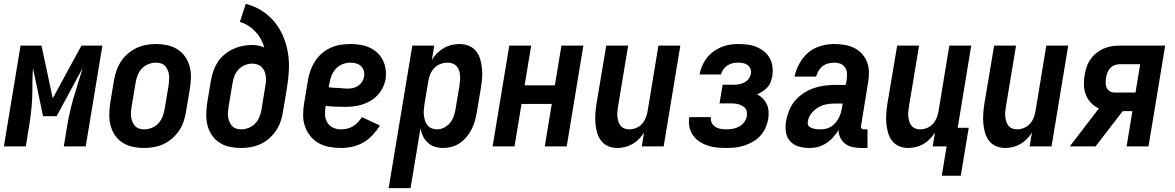

<svg xmlns="http://www.w3.org/2000/svg" viewBox="-37 -755 6057 990"><path d="M-17 0 69 -520H177L235 -248L383 -520H491L405 0H292L309 -104Q317 -152 328.5 -199.5Q340 -247 356 -295L366 -329Q372 -348 378 -367Q384 -386 389 -404L255 -156H185L133 -404Q132 -386 131 -367Q130 -348 130 -329V-295Q130 -247 125.5 -199.5Q121 -152 113 -104L96 0Z M706 8Q676 8 647.5 2Q619 -4 595.5 -19Q572 -34 556.5 -56.5Q541 -79 533.5 -106.5Q526 -134 526.5 -163.5Q527 -193 531 -222L551 -342Q555 -367 564 -392Q573 -417 587.5 -439Q602 -461 623 -479Q644 -497 668 -508Q692 -519 717 -523.5Q742 -528 767 -528Q797 -528 825.5 -522Q854 -516 877.5 -501Q901 -486 917 -463.5Q933 -441 940.5 -413.5Q948 -386 947.5 -356.5Q947 -327 942 -298L922 -178Q918 -153 909.5 -128Q901 -103 886 -81Q871 -59 850.5 -41Q830 -23 806 -12Q782 -1 756.5 3.5Q731 8 706 8ZM707 -88Q726 -88 746 -96Q766 -104 780 -119.5Q794 -135 801.5 -154.5Q809 -174 812 -193L832 -313Q834 -327 835 -341Q836 -355 834.5 -368Q833 -381 828 -393Q823 -405 814.5 -414.5Q806 -424 793 -428Q780 -432 766 -432Q747 -432 727.5 -424Q708 -416 693.5 -400.5Q679 -385 672 -365.5Q665 -346 662 -327L642 -207Q640 -193 638.5 -179Q637 -165 639 -152Q641 -139 646 -127Q651 -115 659.5 -105.5Q668 -96 680.5 -92Q693 -88 707 -88Z M1206 8Q1176 8 1147.5 2Q1119 -4 1095.5 -19Q1072 -34 1056.5 -56.5Q1041 -79 1033.5 -106.5Q1026 -134 1026.5 -163.5Q1027 -193 1031 -222L1051 -342Q1055 -366 1063.5 -390Q1072 -414 1086 -435.5Q1100 -457 1120.5 -474Q1141 -491 1164.5 -502Q1188 -513 1212.5 -518Q1237 -523 1261 -523Q1278 -523 1295 -520Q1312 -517 1326 -510Q1319 -533 1307.5 -554Q1296 -575 1280 -592Q1264 -609 1244 -622Q1224 -635 1200 -642L1230 -735Q1274 -724 1311.5 -700.5Q1349 -677 1377 -643.5Q1405 -610 1422.5 -569Q1440 -528 1447.5 -483.5Q1455 -439 1452.5 -392Q1450 -345 1442 -298L1422 -178Q1418 -153 1409.5 -128Q1401 -103 1386 -81Q1371 -59 1350.5 -41Q1330 -23 1306 -12Q1282 -1 1256.5 3.5Q1231 8 1206 8ZM1207 -88Q1226 -88 1246 -96Q1266 -104 1280 -119.5Q1294 -135 1301.5 -154.5Q1309 -174 1312 -193L1330 -305Q1333 -319 1334 -333.5Q1335 -348 1333.5 -361.5Q1332 -375 1327 -387Q1322 -399 1313 -408.5Q1304 -418 1290.5 -422.5Q1277 -427 1263 -427Q1245 -427 1226 -419.5Q1207 -412 1193 -397Q1179 -382 1172 -363.5Q1165 -345 1162 -327L1142 -207Q1140 -193 1138.5 -179Q1137 -165 1139 -152Q1141 -139 1146 -127Q1151 -115 1159.5 -105.5Q1168 -96 1180.5 -92Q1193 -88 1207 -88Z M1721 8Q1690 8 1660.5 2.5Q1631 -3 1606 -17Q1581 -31 1563 -53.5Q1545 -76 1535.5 -103.5Q1526 -131 1526 -161.5Q1526 -192 1531 -222L1551 -342Q1555 -367 1564 -392Q1573 -417 1587.5 -439.5Q1602 -462 1623 -480Q1644 -498 1668.5 -509Q1693 -520 1718.5 -524Q1744 -528 1769 -528Q1795 -528 1820.5 -524Q1846 -520 1868 -510Q1890 -500 1908.5 -483Q1927 -466 1937.5 -444Q1948 -422 1951.5 -397Q1955 -372 1951 -346Q1947 -324 1936.5 -303Q1926 -282 1910 -264.5Q1894 -247 1873.5 -235Q1853 -223 1830.5 -216Q1808 -209 1786 -206.5Q1764 -204 1742 -204Q1716 -204 1691.5 -205Q1667 -206 1642 -209V-207Q1638 -185 1639 -163Q1640 -141 1650.5 -123.5Q1661 -106 1680 -97Q1699 -88 1721 -88Q1737 -88 1752.5 -91.5Q1768 -95 1782.5 -103.5Q1797 -112 1808.5 -124.5Q1820 -137 1829 -151L1922 -108Q1906 -82 1884.5 -59Q1863 -36 1836.5 -20.5Q1810 -5 1780 1.5Q1750 8 1721 8ZM1755 -298Q1769 -298 1783 -301Q1797 -304 1809.5 -312.5Q1822 -321 1830 -333.5Q1838 -346 1840 -360Q1843 -375 1839 -389.5Q1835 -404 1824.5 -414Q1814 -424 1799.5 -428Q1785 -432 1770 -432Q1750 -432 1730 -424.5Q1710 -417 1695.5 -401.5Q1681 -386 1673 -366.5Q1665 -347 1662 -327L1658 -305Q1670 -303 1682.5 -302.5Q1695 -302 1707 -301.5Q1719 -301 1731 -299.5Q1743 -298 1755 -298Z M1967 215 2089 -520H2202L2190 -446Q2201 -465 2216.5 -480.5Q2232 -496 2251 -507Q2270 -518 2291 -523Q2312 -528 2332 -528Q2358 -528 2381 -518.5Q2404 -509 2418.5 -490.5Q2433 -472 2439.5 -448Q2446 -424 2448.5 -399.5Q2451 -375 2448.5 -349Q2446 -323 2442 -298L2422 -178Q2418 -155 2412 -133Q2406 -111 2395.5 -90Q2385 -69 2370 -50.5Q2355 -32 2335 -18Q2315 -4 2292.5 2Q2270 8 2248 8Q2225 8 2204.5 1.5Q2184 -5 2168.5 -19.5Q2153 -34 2144 -53Q2135 -72 2131 -93L2080 215ZM2216 -88Q2235 -88 2253 -97Q2271 -106 2284 -122Q2297 -138 2303 -156.5Q2309 -175 2312 -193L2332 -313Q2334 -327 2335 -340.5Q2336 -354 2335 -367Q2334 -380 2330 -392Q2326 -404 2317.5 -413.5Q2309 -423 2296.5 -427.5Q2284 -432 2271 -432Q2253 -432 2235 -425.5Q2217 -419 2203.5 -405.5Q2190 -392 2182.5 -374.5Q2175 -357 2172 -340L2152 -220Q2150 -205 2148.5 -190Q2147 -175 2148.5 -161Q2150 -147 2154.5 -133.5Q2159 -120 2167 -109.5Q2175 -99 2188.5 -93.5Q2202 -88 2216 -88Z M2503 0 2589 -520H2702L2668 -315H2824L2858 -520H2971L2885 0H2772L2808 -219H2652L2616 0Z M3146 8Q3121 8 3098.5 -1.5Q3076 -11 3062 -30Q3048 -49 3041.5 -72.5Q3035 -96 3033 -121Q3031 -146 3033 -171.5Q3035 -197 3039 -222L3089 -520H3202L3150 -207Q3148 -193 3146.5 -180Q3145 -167 3146.5 -154Q3148 -141 3151.5 -128.5Q3155 -116 3163 -106.5Q3171 -97 3182.5 -92.5Q3194 -88 3208 -88Q3225 -88 3242.5 -95Q3260 -102 3272.5 -115.5Q3285 -129 3292 -146Q3299 -163 3302 -180L3358 -520H3471L3385 0H3272L3284 -72Q3273 -54 3258 -38.5Q3243 -23 3224.5 -12.5Q3206 -2 3186 3Q3166 8 3146 8Z M3708 8Q3683 8 3658.5 5.5Q3634 3 3611.5 -4.5Q3589 -12 3569.5 -25Q3550 -38 3536.5 -57Q3523 -76 3518 -100Q3513 -124 3517 -149L3518 -151H3629V-150Q3626 -135 3633 -121.5Q3640 -108 3652 -100.5Q3664 -93 3678.5 -90.5Q3693 -88 3709 -88Q3725 -88 3742 -91Q3759 -94 3774.5 -102.5Q3790 -111 3800.5 -125.5Q3811 -140 3814 -156Q3815 -167 3814 -177.5Q3813 -188 3806.5 -196Q3800 -204 3791 -209Q3782 -214 3772 -217Q3762 -220 3751.5 -221Q3741 -222 3730 -222H3673L3689 -318H3746Q3760 -318 3774 -320.5Q3788 -323 3801.5 -330Q3815 -337 3823.5 -349Q3832 -361 3835 -375Q3837 -388 3832.5 -400Q3828 -412 3818 -419.5Q3808 -427 3795.5 -429.5Q3783 -432 3769 -432Q3755 -432 3741 -429Q3727 -426 3714.5 -418Q3702 -410 3693 -397.5Q3684 -385 3681 -371H3570Q3574 -393 3583 -414.5Q3592 -436 3606.5 -455Q3621 -474 3640.5 -488.5Q3660 -503 3681.5 -512Q3703 -521 3725.5 -524.5Q3748 -528 3770 -528Q3794 -528 3818 -525Q3842 -522 3863.5 -513Q3885 -504 3903 -489.5Q3921 -475 3932 -455Q3943 -435 3946 -411Q3949 -387 3945 -362Q3942 -347 3936.5 -332Q3931 -317 3920 -305Q3909 -293 3895.5 -284Q3882 -275 3867 -269Q3884 -260 3896.5 -247Q3909 -234 3917 -217Q3925 -200 3926 -180Q3927 -160 3924 -140Q3920 -118 3910 -95.5Q3900 -73 3883.5 -55Q3867 -37 3845.5 -24.5Q3824 -12 3801 -4.5Q3778 3 3754.5 5.5Q3731 8 3708 8Z M4135 8Q4107 8 4080.5 0Q4054 -8 4037 -27Q4020 -46 4015.5 -73.5Q4011 -101 4016 -129V-130Q4021 -157 4031.5 -184Q4042 -211 4060.5 -233.5Q4079 -256 4104 -273Q4129 -290 4156 -299.5Q4183 -309 4210.5 -313Q4238 -317 4265 -317H4324L4329 -345Q4331 -361 4330 -377.5Q4329 -394 4320.5 -407Q4312 -420 4297 -426Q4282 -432 4265 -432Q4250 -432 4234 -428Q4218 -424 4205 -414Q4192 -404 4183.5 -389.5Q4175 -375 4171 -360H4060Q4064 -383 4074 -405.5Q4084 -428 4098 -448Q4112 -468 4131 -484Q4150 -500 4173 -510Q4196 -520 4219 -524Q4242 -528 4265 -528Q4292 -528 4318.5 -523.5Q4345 -519 4368 -507.5Q4391 -496 4408 -477Q4425 -458 4434 -434Q4443 -410 4443.5 -383Q4444 -356 4439 -329L4403 -108Q4402 -104 4402.5 -100Q4403 -96 4405.5 -93Q4408 -90 4411.5 -89Q4415 -88 4419 -88H4436V8H4403Q4381 8 4359.5 3.5Q4338 -1 4321.5 -13.5Q4305 -26 4295.5 -45.5Q4286 -65 4287 -87Q4281 -77 4280 -74.5Q4279 -72 4275 -67Q4271 -62 4267 -57.5Q4263 -53 4259.5 -48.5Q4256 -44 4252 -39.5Q4248 -35 4243 -31Q4238 -27 4233 -23.5Q4228 -20 4223 -16.5Q4218 -13 4213 -10.5Q4208 -8 4202.5 -5.5Q4197 -3 4191.5 -1Q4186 1 4180.5 2.5Q4175 4 4169.5 5Q4164 6 4158.5 6.5Q4153 7 4147 7.5Q4141 8 4135 8ZM4195 -88Q4209 -88 4223 -91.5Q4237 -95 4249.5 -103Q4262 -111 4272 -123Q4282 -135 4288.5 -148Q4295 -161 4299 -175Q4303 -189 4305 -203L4308 -221H4265Q4243 -221 4221.5 -216.5Q4200 -212 4180 -200Q4160 -188 4145.5 -168.5Q4131 -149 4128 -127Q4127 -120 4129 -112.5Q4131 -105 4137 -101Q4143 -97 4150 -94.5Q4157 -92 4164 -90.5Q4171 -89 4179 -88.5Q4187 -88 4195 -88Z M4819 151 4844 0H4772L4784 -72Q4773 -54 4758 -38.5Q4743 -23 4724.5 -12.5Q4706 -2 4686 3Q4666 8 4646 8Q4621 8 4598.5 -1.5Q4576 -11 4562 -30Q4548 -49 4541.5 -72.5Q4535 -96 4533 -121Q4531 -146 4533 -171.5Q4535 -197 4539 -222L4589 -520H4702L4650 -207Q4648 -193 4646.5 -180Q4645 -167 4646.5 -154Q4648 -141 4651.5 -128.5Q4655 -116 4663 -106.5Q4671 -97 4682.5 -92.5Q4694 -88 4708 -88Q4725 -88 4742.5 -95Q4760 -102 4772.5 -115.5Q4785 -129 4792 -146Q4799 -163 4802 -180L4858 -520H4971L4901 -96H4958L4917 151Z M5146 8Q5121 8 5098.5 -1.5Q5076 -11 5062 -30Q5048 -49 5041.5 -72.5Q5035 -96 5033 -121Q5031 -146 5033 -171.5Q5035 -197 5039 -222L5089 -520H5202L5150 -207Q5148 -193 5146.5 -180Q5145 -167 5146.5 -154Q5148 -141 5151.5 -128.5Q5155 -116 5163 -106.5Q5171 -97 5182.5 -92.5Q5194 -88 5208 -88Q5225 -88 5242.5 -95Q5260 -102 5272.5 -115.5Q5285 -129 5292 -146Q5299 -163 5302 -180L5358 -520H5471L5385 0H5272L5284 -72Q5273 -54 5258 -38.5Q5243 -23 5224.5 -12.5Q5206 -2 5186 3Q5166 8 5146 8Z M5479 0 5629 -196Q5606 -206 5588.5 -224.5Q5571 -243 5562 -266.5Q5553 -290 5552 -316.5Q5551 -343 5556 -369Q5559 -390 5566 -410.5Q5573 -431 5585.5 -449Q5598 -467 5616 -481.5Q5634 -496 5654 -504.5Q5674 -513 5695 -516.5Q5716 -520 5737 -520H5971L5885 0H5772L5802 -182H5752L5668 -73L5612 0ZM5708 -278H5818L5842 -424H5737Q5724 -424 5710.5 -419Q5697 -414 5687.5 -403.5Q5678 -393 5673 -380Q5668 -367 5666 -354Q5664 -341 5664 -327.5Q5664 -314 5669 -303Q5674 -292 5684.5 -285Q5695 -278 5708 -278Z"/></svg>

Font: Iosevka SS18
Style: Bold Italic
Weight: 700
Italic angle: -9°
Monospace: yes
Designer: Belleve Invis
Foundry: Belleve Invis
Version: Version 25.1.1; ttfautohint (v1.8.4)